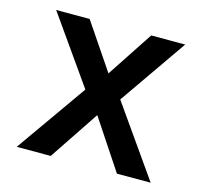

<svg xmlns="http://www.w3.org/2000/svg" viewBox="-83 -627 767 720"><g transform="rotate(15 300.0 -267.0)"><path d="M40 0 233 -274 50 -534H180L301 -355L419 -534H551L369 -272L560 0H429L301 -193L172 0Z"/></g></svg>

Font: Geist Mono SemiBold
Style: Regular
Weight: 600
Monospace: yes
Designer: Basement.studio, Andrés Briganti, Mateo Zaragoza
Foundry: Basement.studio, Vercel, Andrés Briganti, Guido Ferreyra, Mateo Zaragoza
Version: Version 1.500; ttfautohint (v1.8.4.7-5d5b)